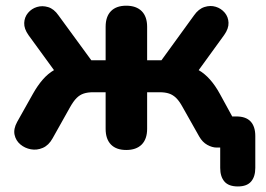

<svg xmlns="http://www.w3.org/2000/svg" viewBox="-20 -518 935 674"><path d="M815 136.5Q782.5 136.5 767.8 119.2Q753 102 753 71.5V-13.2L765.5 0H740.5Q724.8 0 707.6 -9.5Q690.5 -19 679.2 -39L621 -142.2Q609.8 -162.8 598.5 -173.9Q587.2 -185 573.5 -189.6Q559.8 -194.2 540.5 -194.2H496.5V-65.8Q496.5 -29.8 477.4 -10.6Q458.2 8.5 423.2 8.5Q388.2 8.5 369.5 -10.6Q350.8 -29.8 350.8 -65.8V-194.2H306.8Q287.8 -194.2 273.9 -189.6Q260 -185 248.9 -173.9Q237.8 -162.8 226.2 -142.2L164.5 -32.2Q151 -7.8 130.2 1.1Q109.5 10 88.4 6.1Q67.2 2.2 51.4 -11.1Q35.5 -24.5 31.1 -45Q26.8 -65.5 40.2 -90L95.5 -188.5Q111.8 -217.5 130 -238.5Q148.2 -259.5 170 -272.1Q191.8 -284.8 218.2 -287.8L192 -241L80.2 -394.5Q64.2 -417 65 -437.4Q65.8 -457.8 78.4 -472.8Q91 -487.8 109.9 -493.5Q128.8 -499.2 149.1 -493Q169.5 -486.8 185.2 -464.2L300.5 -306.5H350.8V-423.8Q350.8 -459.8 369.5 -478.9Q388.2 -498 423.2 -498Q458.2 -498 477.4 -478.9Q496.5 -459.8 496.5 -423.8V-306.5H546.8L661.2 -464.2Q677 -486.8 697.8 -493.4Q718.5 -500 737.4 -494.2Q756.2 -488.5 768.9 -473.5Q781.5 -458.5 782.2 -438.1Q783 -417.8 767 -395.2L655.2 -241L628.2 -287.8Q655 -284.8 676.8 -272.2Q698.5 -259.8 717.1 -238.8Q735.8 -217.8 751.8 -188.5L827.8 -49.5L779 -109.2H810Q843.2 -109.2 859.8 -91.5Q876.2 -73.8 876.2 -40.5V71.5Q876.2 102 861.5 119.2Q846.8 136.5 815 136.5Z"/></svg>

Font: Nunito ExtraLight
Style: Regular
Weight: 200
Designer: Vernon Adams
Foundry: Vernon Adams
Version: Version 3.602;April 4, 2023;FontCreator 14.0.0.2856 64-bit